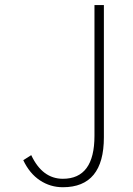

<svg xmlns="http://www.w3.org/2000/svg" viewBox="-20 -746 540 777"><path d="M400.4 -725.6V-190.4Q400.4 11.7 234.4 11.7Q183.6 11.7 141.6 -16.1Q99.6 -43.9 74.2 -97.7L106.4 -118.2Q151.4 -22.5 234.4 -22.5Q362.3 -22.5 362.3 -196.3V-725.6Z"/></svg>

Font: Gen Shin Gothic Monospace ExtraLight
Style: Regular
Weight: 200
Designer: [Source Han Sans]
Ryoko NISHIZUKA  (kana & ideographs); Paul D. Hunt (Latin, Greek & Cyrillic); Wenlong ZHANG  (bopomofo
Version: Version 1.002.20150607